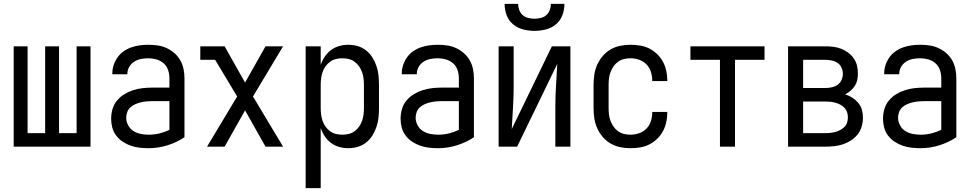

<svg xmlns="http://www.w3.org/2000/svg" viewBox="-20 -760 5040 995"><path d="M51 0V-520H123V-70H214V-520H286V-70H377V-520H449V0Z M751 8Q728 8 704.5 5.5Q681 3 659 -4.5Q637 -12 617 -25Q597 -38 582.5 -57Q568 -76 562 -98.5Q556 -121 556 -145Q556 -170 563 -194.5Q570 -219 586 -238.5Q602 -258 624 -271.5Q646 -285 669.5 -292.5Q693 -300 718 -303Q743 -306 769 -306H858V-355Q858 -376 851 -397Q844 -418 828 -432Q812 -446 791 -452Q770 -458 749 -458Q730 -458 711 -454.5Q692 -451 675.5 -440.5Q659 -430 649.5 -413Q640 -396 640 -377V-375H562V-378Q562 -401 569 -422.5Q576 -444 589 -462.5Q602 -481 620.5 -494Q639 -507 660.5 -514.5Q682 -522 704 -525Q726 -528 749 -528Q773 -528 797 -524.5Q821 -521 843 -511Q865 -501 883.5 -485Q902 -469 914 -448Q926 -427 931 -403Q936 -379 936 -355V-49Q896 -22 848 -7Q800 8 751 8ZM751 -62Q779 -62 806 -68.5Q833 -75 858 -87V-236H769Q754 -236 739 -234.5Q724 -233 709.5 -229.5Q695 -226 681 -220Q667 -214 656 -204Q645 -194 639.5 -179.5Q634 -165 634 -150Q634 -130 644 -111Q654 -92 671.5 -81Q689 -70 709.5 -66Q730 -62 751 -62Z M1053 0 1209 -260 1095 -450H1018V-520H1144L1250 -332L1356 -520H1447L1291 -260L1447 0H1356L1250 -188L1144 0Z M1564 215V-520H1642V-424Q1650 -447 1663.5 -467Q1677 -487 1696 -501Q1715 -515 1738 -521.5Q1761 -528 1785 -528Q1810 -528 1834 -521Q1858 -514 1877.5 -498.5Q1897 -483 1910 -462Q1923 -441 1931 -417.5Q1939 -394 1941.5 -369.5Q1944 -345 1944 -320V-200Q1944 -175 1941.5 -150.5Q1939 -126 1931 -102.5Q1923 -79 1910 -58Q1897 -37 1877.5 -21.5Q1858 -6 1834 1Q1810 8 1785 8Q1761 8 1738 1.5Q1715 -5 1696 -19Q1677 -33 1663.5 -53Q1650 -73 1642 -96V215ZM1754 -62Q1771 -62 1787.5 -66Q1804 -70 1817.5 -80Q1831 -90 1841 -104Q1851 -118 1856.5 -134Q1862 -150 1864 -166.5Q1866 -183 1866 -200V-320Q1866 -337 1864 -353.5Q1862 -370 1856.5 -386Q1851 -402 1841 -416Q1831 -430 1817.5 -440Q1804 -450 1787.5 -454Q1771 -458 1754 -458Q1737 -458 1720.5 -454Q1704 -450 1690.5 -440Q1677 -430 1667 -416Q1657 -402 1651.5 -386Q1646 -370 1644 -353.5Q1642 -337 1642 -320V-200Q1642 -183 1644 -166.5Q1646 -150 1651.5 -134Q1657 -118 1667 -104Q1677 -90 1690.5 -80Q1704 -70 1720.5 -66Q1737 -62 1754 -62Z M2251 8Q2228 8 2204.5 5.5Q2181 3 2159 -4.5Q2137 -12 2117 -25Q2097 -38 2082.5 -57Q2068 -76 2062 -98.5Q2056 -121 2056 -145Q2056 -170 2063 -194.5Q2070 -219 2086 -238.5Q2102 -258 2124 -271.5Q2146 -285 2169.5 -292.5Q2193 -300 2218 -303Q2243 -306 2269 -306H2358V-355Q2358 -376 2351 -397Q2344 -418 2328 -432Q2312 -446 2291 -452Q2270 -458 2249 -458Q2230 -458 2211 -454.5Q2192 -451 2175.5 -440.5Q2159 -430 2149.5 -413Q2140 -396 2140 -377V-375H2062V-378Q2062 -401 2069 -422.5Q2076 -444 2089 -462.5Q2102 -481 2120.5 -494Q2139 -507 2160.5 -514.5Q2182 -522 2204 -525Q2226 -528 2249 -528Q2273 -528 2297 -524.5Q2321 -521 2343 -511Q2365 -501 2383.5 -485Q2402 -469 2414 -448Q2426 -427 2431 -403Q2436 -379 2436 -355V-49Q2396 -22 2348 -7Q2300 8 2251 8ZM2251 -62Q2279 -62 2306 -68.5Q2333 -75 2358 -87V-236H2269Q2254 -236 2239 -234.5Q2224 -233 2209.5 -229.5Q2195 -226 2181 -220Q2167 -214 2156 -204Q2145 -194 2139.5 -179.5Q2134 -165 2134 -150Q2134 -130 2144 -111Q2154 -92 2171.5 -81Q2189 -70 2209.5 -66Q2230 -62 2251 -62Z M2564 0V-520H2642V-312Q2642 -257 2638.5 -202Q2635 -147 2632 -91L2840 -520H2936V0H2858V-208Q2858 -263 2861.5 -318Q2865 -373 2868 -429L2660 0ZM2750 -600Q2720 -600 2691 -607.5Q2662 -615 2639 -634Q2616 -653 2605.5 -681.5Q2595 -710 2595 -740H2665Q2665 -724 2671 -708Q2677 -692 2689 -681.5Q2701 -671 2717.5 -667Q2734 -663 2750 -663Q2766 -663 2782.5 -667Q2799 -671 2811 -681.5Q2823 -692 2829 -708Q2835 -724 2835 -740H2905Q2905 -710 2894.5 -681.5Q2884 -653 2861 -634Q2838 -615 2809 -607.5Q2780 -600 2750 -600Z M3247 8Q3220 8 3193.5 2.5Q3167 -3 3144 -16.5Q3121 -30 3103.5 -50.5Q3086 -71 3075 -95.5Q3064 -120 3060 -146.5Q3056 -173 3056 -200V-320Q3056 -347 3060 -373.5Q3064 -400 3075 -424.5Q3086 -449 3103.5 -469.5Q3121 -490 3144 -503.5Q3167 -517 3193.5 -522.5Q3220 -528 3247 -528Q3272 -528 3297 -524Q3322 -520 3344 -509Q3366 -498 3384.5 -480.5Q3403 -463 3415 -441Q3427 -419 3432.5 -394.5Q3438 -370 3438 -345V-340H3360V-343Q3360 -366 3353 -388Q3346 -410 3330 -426.5Q3314 -443 3292 -450.5Q3270 -458 3247 -458Q3230 -458 3213.5 -454Q3197 -450 3183 -440Q3169 -430 3159.5 -416Q3150 -402 3144 -386.5Q3138 -371 3136 -354Q3134 -337 3134 -320V-200Q3134 -183 3136 -166Q3138 -149 3144 -133.5Q3150 -118 3159.5 -104Q3169 -90 3183 -80Q3197 -70 3213.5 -66Q3230 -62 3247 -62Q3270 -62 3292 -69.5Q3314 -77 3330 -93.5Q3346 -110 3353 -132Q3360 -154 3360 -177V-180H3438V-175Q3438 -150 3432.5 -125.5Q3427 -101 3415 -79Q3403 -57 3384.5 -39.5Q3366 -22 3344 -11Q3322 0 3297 4Q3272 8 3247 8Z M3711 0V-450H3558V-520H3942V-450H3789V0Z M4257 0H4064V-520H4257Q4278 -520 4298.5 -517.5Q4319 -515 4338.5 -507.5Q4358 -500 4375 -487.5Q4392 -475 4404 -458Q4416 -441 4421 -420.5Q4426 -400 4426 -379Q4426 -362 4422.5 -345.5Q4419 -329 4410 -315Q4401 -301 4388 -290Q4375 -279 4360 -271Q4380 -265 4397.5 -253.5Q4415 -242 4428 -226.5Q4441 -211 4446.5 -191Q4452 -171 4452 -150Q4452 -127 4445.5 -104.5Q4439 -82 4424.5 -63.5Q4410 -45 4390.5 -32.5Q4371 -20 4349 -12.5Q4327 -5 4303.5 -2.5Q4280 0 4257 0ZM4142 -304H4257Q4274 -304 4290.5 -307.5Q4307 -311 4320.5 -320.5Q4334 -330 4341 -345.5Q4348 -361 4348 -377Q4348 -394 4341 -409.5Q4334 -425 4320.5 -434Q4307 -443 4290.5 -446.5Q4274 -450 4257 -450H4142ZM4142 -70H4257Q4271 -70 4284 -71.5Q4297 -73 4310 -76.5Q4323 -80 4335 -86.5Q4347 -93 4356.5 -102.5Q4366 -112 4370 -125Q4374 -138 4374 -152Q4374 -165 4370 -178Q4366 -191 4356.5 -201Q4347 -211 4335 -217.5Q4323 -224 4310.5 -227.5Q4298 -231 4284.5 -232.5Q4271 -234 4257 -234H4142Z M4751 8Q4728 8 4704.5 5.5Q4681 3 4659 -4.5Q4637 -12 4617 -25Q4597 -38 4582.5 -57Q4568 -76 4562 -98.5Q4556 -121 4556 -145Q4556 -170 4563 -194.5Q4570 -219 4586 -238.5Q4602 -258 4624 -271.5Q4646 -285 4669.5 -292.5Q4693 -300 4718 -303Q4743 -306 4769 -306H4858V-355Q4858 -376 4851 -397Q4844 -418 4828 -432Q4812 -446 4791 -452Q4770 -458 4749 -458Q4730 -458 4711 -454.5Q4692 -451 4675.5 -440.5Q4659 -430 4649.5 -413Q4640 -396 4640 -377V-375H4562V-378Q4562 -401 4569 -422.5Q4576 -444 4589 -462.5Q4602 -481 4620.5 -494Q4639 -507 4660.5 -514.5Q4682 -522 4704 -525Q4726 -528 4749 -528Q4773 -528 4797 -524.5Q4821 -521 4843 -511Q4865 -501 4883.5 -485Q4902 -469 4914 -448Q4926 -427 4931 -403Q4936 -379 4936 -355V-49Q4896 -22 4848 -7Q4800 8 4751 8ZM4751 -62Q4779 -62 4806 -68.5Q4833 -75 4858 -87V-236H4769Q4754 -236 4739 -234.5Q4724 -233 4709.5 -229.5Q4695 -226 4681 -220Q4667 -214 4656 -204Q4645 -194 4639.5 -179.5Q4634 -165 4634 -150Q4634 -130 4644 -111Q4654 -92 4671.5 -81Q4689 -70 4709.5 -66Q4730 -62 4751 -62Z"/></svg>

Font: Moesevka
Style: Regular
Weight: 400
Monospace: yes
Designer: Belleve Invis
Foundry: Belleve Invis
Version: Version 32.5.0; ttfautohint (v1.8.4)